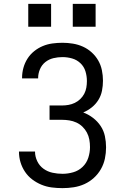

<svg xmlns="http://www.w3.org/2000/svg" viewBox="-20 -964 640 992"><path d="M303 8Q275 8 247.5 4.5Q220 1 194.5 -9.5Q169 -20 147 -36.5Q125 -53 109.5 -76Q94 -99 86 -125.5Q78 -152 78 -180Q78 -180 78 -180.5Q78 -181 78 -181H161Q161 -181 161 -181Q161 -181 161 -180Q161 -155 172.5 -131Q184 -107 205 -92Q226 -77 251.5 -71.5Q277 -66 303 -66Q331 -66 358.5 -74Q386 -82 406.5 -101.5Q427 -121 436 -148.5Q445 -176 445 -204Q445 -224 441.5 -243Q438 -262 429 -279Q420 -296 406 -309.5Q392 -323 374.5 -331Q357 -339 338 -342Q319 -345 300 -345H236V-419H300Q317 -419 334 -422Q351 -425 366.5 -432.5Q382 -440 394.5 -452Q407 -464 415 -479Q423 -494 426 -511Q429 -528 429 -545Q429 -571 421.5 -595.5Q414 -620 395.5 -637.5Q377 -655 352.5 -662Q328 -669 303 -669Q279 -669 256 -663.5Q233 -658 214.5 -643.5Q196 -629 186.5 -606.5Q177 -584 177 -561Q177 -560 177 -559.5Q177 -559 177 -559H94Q94 -559 94 -560Q94 -561 94 -562Q94 -588 101 -613.5Q108 -639 122 -661Q136 -683 156.5 -699.5Q177 -716 201 -726Q225 -736 251 -739.5Q277 -743 303 -743Q330 -743 357 -738.5Q384 -734 408.5 -723Q433 -712 453.5 -693.5Q474 -675 487.5 -651.5Q501 -628 506.5 -601Q512 -574 512 -547Q512 -521 507 -495.5Q502 -470 488.5 -448Q475 -426 454.5 -409.5Q434 -393 410 -383Q437 -373 460.5 -355Q484 -337 500 -313Q516 -289 522 -260.5Q528 -232 528 -203Q528 -173 522 -144.5Q516 -116 501.5 -90.5Q487 -65 465 -45Q443 -25 416.5 -13Q390 -1 361 3.5Q332 8 303 8ZM356 -826V-944H474V-826ZM126 -826V-944H244V-826Z"/></svg>

Font: Iosevka SS04 Extended
Style: Regular
Weight: 400
Width: 7
Monospace: yes
Designer: Belleve Invis
Foundry: Belleve Invis
Version: Version 19.0.0; ttfautohint (v1.8.4)